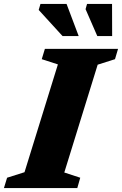

<svg xmlns="http://www.w3.org/2000/svg" viewBox="-47 -955 620 975"><path d="M247 -628 165 -654.5 181 -707H552.5L537 -654.5L449 -626.5L279.5 -79L360.5 -52.5L345.5 0H-27L-11 -52.5L77.5 -80.5ZM352.5 -772H270.5L149.5 -904.5L158.5 -935H291ZM522.5 -772H447L387.5 -908.5L395 -935H522Z"/></svg>

Font: Newsreader 6pt
Style: Bold Italic
Weight: 700
Italic angle: -17°
Designer: Hugues Gentile
Foundry: Production Type
Version: Version 1.003; ttfautohint (v1.8.3)